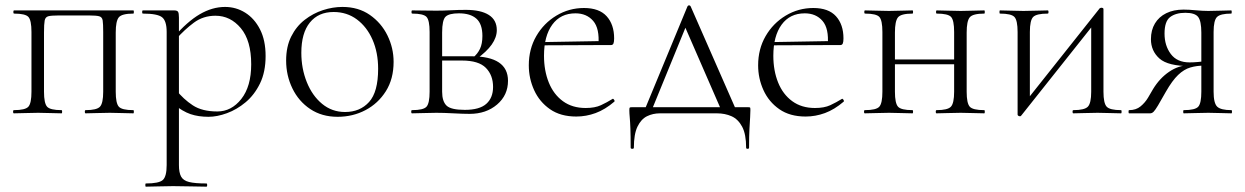

<svg xmlns="http://www.w3.org/2000/svg" viewBox="-20 -425 4670 720"><path d="M480 -12Q482 -12 482 -6Q482 0 480 0Q461 0 438 -1Q415 -2 392 -2Q367 -2 343 -1Q319 0 301 0Q298 0 298 -6Q298 -12 301 -12Q343 -12 355 -25Q367 -38 367 -81V-305Q367 -336 365 -348.5Q363 -361 352 -364Q341 -367 315 -367H199Q172 -367 161 -364Q150 -361 147.5 -348Q145 -335 145 -303V-81Q145 -38 156.5 -25Q168 -12 211 -12Q213 -12 213 -6Q213 0 211 0Q192 0 169 -1Q146 -2 123 -2Q98 -2 74.5 -1Q51 0 32 0Q29 0 29 -6Q29 -12 32 -12Q75 -12 86.5 -25Q98 -38 98 -81V-305Q98 -349 86.5 -361.5Q75 -374 33 -374Q30 -374 30 -380Q30 -386 33 -386H480Q482 -386 482 -380Q482 -374 480 -374Q437 -374 425.5 -360Q414 -346 414 -303V-81Q414 -38 425.5 -25Q437 -12 480 -12Z M527 275Q525 275 525 269Q525 263 527 263Q576 263 590.5 250Q605 237 605 194V-305Q605 -347 587.5 -360.5Q570 -374 516 -374Q513 -374 513 -380Q513 -386 516 -386Q544 -386 566 -386Q588 -386 604.5 -386Q621 -386 633 -386Q644 -386 647.5 -381Q651 -376 651 -359V194Q651 222 659 237Q667 252 689 257.5Q711 263 754 263Q757 263 757 269Q757 275 754 275Q728 275 696 274Q664 273 629 273Q601 273 574 274Q547 275 527 275ZM762 13Q724 13 694.5 3Q665 -7 630 -35L640 -88Q668 -53 703 -30Q738 -7 795 -7Q848 -7 885 -54Q922 -101 922 -184Q922 -273 883 -319.5Q844 -366 788 -366Q742 -366 707 -340Q672 -314 640 -278L631 -285Q682 -344 729 -371.5Q776 -399 824 -399Q865 -399 899.5 -377.5Q934 -356 955 -315Q976 -274 976 -215Q976 -155 955 -112Q934 -69 901 -41.5Q868 -14 831 -0.5Q794 13 762 13Z M1246 13Q1187 13 1143.5 -16Q1100 -45 1076.5 -93.5Q1053 -142 1053 -198Q1053 -250 1072 -288Q1091 -326 1122.5 -350.5Q1154 -375 1191 -387Q1228 -399 1264 -399Q1324 -399 1367 -369Q1410 -339 1433 -292Q1456 -245 1456 -193Q1456 -129 1427 -83Q1398 -37 1350.5 -12Q1303 13 1246 13ZM1274 -5Q1330 -5 1364 -42.5Q1398 -80 1398 -167Q1398 -228 1377 -276Q1356 -324 1318.5 -352Q1281 -380 1231 -380Q1174 -380 1142 -340.5Q1110 -301 1110 -227Q1110 -168 1130.5 -117Q1151 -66 1188 -35.5Q1225 -5 1274 -5Z M1616 -385Q1642 -385 1670 -386.5Q1698 -388 1727 -388Q1783 -388 1813 -369Q1843 -350 1843 -312Q1843 -258 1767 -204L1754 -209Q1771 -223 1780 -242Q1789 -261 1789 -290Q1789 -335 1766.5 -355Q1744 -375 1701 -375Q1664 -375 1651 -362.5Q1638 -350 1638 -303V-81Q1638 -45 1654.5 -29Q1671 -13 1723 -13Q1778 -13 1803.5 -35.5Q1829 -58 1829 -99Q1829 -143 1802 -170.5Q1775 -198 1712 -198H1620L1619 -214H1747Q1885 -214 1885 -122Q1885 -68 1844 -33Q1803 2 1741 2Q1717 2 1680.5 0Q1644 -2 1616 -2Q1591 -2 1567.5 -1Q1544 0 1525 0Q1522 0 1522 -6Q1522 -12 1525 -12Q1568 -12 1579.5 -25Q1591 -38 1591 -81V-305Q1591 -349 1579.5 -361.5Q1568 -374 1526 -374Q1523 -374 1523 -380Q1523 -386 1526 -386Q1544 -386 1567.5 -385.5Q1591 -385 1616 -385Z M2141 12Q2082 12 2042.5 -15.5Q2003 -43 1983 -87Q1963 -131 1963 -180Q1963 -241 1991 -289.5Q2019 -338 2066.5 -366.5Q2114 -395 2170 -395Q2227 -395 2255 -364Q2283 -333 2283 -281Q2283 -268 2280.5 -262Q2278 -256 2271 -256H2224Q2229 -318 2204.5 -346.5Q2180 -375 2138 -375Q2082 -375 2051 -332.5Q2020 -290 2020 -216Q2020 -160 2038 -115.5Q2056 -71 2091 -45.5Q2126 -20 2176 -20Q2211 -20 2233.5 -30.5Q2256 -41 2277 -54Q2279 -56 2282.5 -51.5Q2286 -47 2284 -44Q2249 -14 2213.5 -1Q2178 12 2141 12ZM2007 -255 2006 -267 2234 -271V-256Z M2392 0 2558 -401Q2560 -405 2564 -405Q2568 -405 2570 -401L2746 0H2690L2545 -333L2563 -352L2419 0ZM2345 129Q2345 84 2344 57.5Q2343 31 2341.5 15Q2340 -1 2340 -12Q2340 -20 2341.5 -21.5Q2343 -23 2350 -23H2785Q2792 -23 2793 -21.5Q2794 -20 2794 -12Q2794 -1 2793 15Q2792 31 2790.5 57.5Q2789 84 2789 129Q2789 133 2783.5 133Q2778 133 2778 129Q2778 78 2763 50Q2748 22 2723.5 11Q2699 0 2668 0H2455Q2428 0 2406 11Q2384 22 2370.5 50Q2357 78 2357 129Q2357 133 2351 133Q2345 133 2345 129Z M3001 12Q2942 12 2902.5 -15.5Q2863 -43 2843 -87Q2823 -131 2823 -180Q2823 -241 2851 -289.5Q2879 -338 2926.5 -366.5Q2974 -395 3030 -395Q3087 -395 3115 -364Q3143 -333 3143 -281Q3143 -268 3140.5 -262Q3138 -256 3131 -256H3084Q3089 -318 3064.5 -346.5Q3040 -375 2998 -375Q2942 -375 2911 -332.5Q2880 -290 2880 -216Q2880 -160 2898 -115.5Q2916 -71 2951 -45.5Q2986 -20 3036 -20Q3071 -20 3093.5 -30.5Q3116 -41 3137 -54Q3139 -56 3142.5 -51.5Q3146 -47 3144 -44Q3109 -14 3073.5 -1Q3038 12 3001 12ZM2867 -255 2866 -267 3094 -271V-256Z M3311 -184V-202H3580V-184ZM3289 -81V-305Q3289 -349 3277.5 -361.5Q3266 -374 3224 -374Q3221 -374 3221 -380Q3221 -386 3224 -386Q3242 -386 3265.5 -385Q3289 -384 3314 -384Q3337 -384 3360.5 -385Q3384 -386 3402 -386Q3404 -386 3404 -380Q3404 -374 3402 -374Q3359 -374 3347.5 -360Q3336 -346 3336 -303V-81Q3336 -38 3347.5 -25Q3359 -12 3402 -12Q3404 -12 3404 -6Q3404 0 3402 0Q3383 0 3360 -1Q3337 -2 3314 -2Q3289 -2 3265.5 -1Q3242 0 3223 0Q3220 0 3220 -6Q3220 -12 3223 -12Q3266 -12 3277.5 -25Q3289 -38 3289 -81ZM3558 -81V-305Q3558 -349 3546.5 -361.5Q3535 -374 3493 -374Q3490 -374 3490 -380Q3490 -386 3493 -386Q3511 -386 3534.5 -385Q3558 -384 3583 -384Q3606 -384 3629.5 -385Q3653 -386 3671 -386Q3673 -386 3673 -380Q3673 -374 3671 -374Q3628 -374 3616.5 -360Q3605 -346 3605 -303V-81Q3605 -38 3616.5 -25Q3628 -12 3671 -12Q3673 -12 3673 -6Q3673 0 3671 0Q3652 0 3629 -1Q3606 -2 3583 -2Q3558 -2 3534 -1Q3510 0 3492 0Q3489 0 3489 -6Q3489 -12 3492 -12Q3534 -12 3546 -25Q3558 -38 3558 -81Z M3805 11Q3801 11 3798.5 9Q3796 7 3796 5V-305Q3796 -349 3784 -361.5Q3772 -374 3730 -374Q3728 -374 3728 -380Q3728 -386 3730 -386Q3749 -386 3771.5 -385Q3794 -384 3818 -384Q3843 -384 3866.5 -385Q3890 -386 3909 -386Q3912 -386 3912 -380Q3912 -374 3909 -374Q3867 -374 3854.5 -361.5Q3842 -349 3842 -305V-46L3826 -44L4104 -394Q4108 -396 4109 -396Q4118 -396 4118 -391V-81Q4118 -38 4130 -25Q4142 -12 4184 -12Q4186 -12 4186 -6Q4186 0 4184 0Q4165 0 4142.5 -1Q4120 -2 4096 -2Q4071 -2 4047 -1Q4023 0 4005 0Q4002 0 4002 -6Q4002 -12 4005 -12Q4047 -12 4059.5 -25Q4072 -38 4072 -81V-340L4088 -342L3810 8Q3809 9 3808 10Q3807 11 3805 11Z M4598 -12Q4600 -12 4600 -6Q4600 0 4598 0Q4581 0 4558.5 -1Q4536 -2 4511 -2Q4484 -2 4461.5 -1Q4439 0 4419 0Q4417 0 4417 -6Q4417 -12 4419 -12Q4462 -12 4473.5 -25Q4485 -38 4485 -81V-181L4496 -179Q4468 -179 4444 -172Q4420 -165 4398 -144Q4376 -123 4352 -81Q4333 -47 4322.5 -29.5Q4312 -12 4306 -6Q4300 0 4293 0H4214Q4212 0 4212 -6Q4212 -12 4214 -12Q4240 -12 4257 -26Q4274 -40 4285 -58.5Q4296 -77 4304 -91Q4329 -132 4364.5 -156Q4400 -180 4437 -180L4444 -177Q4360 -177 4328 -205.5Q4296 -234 4296 -278Q4296 -312 4311 -337Q4326 -362 4353.5 -375.5Q4381 -389 4418 -389Q4438 -389 4464 -386.5Q4490 -384 4511 -384Q4536 -384 4557.5 -385Q4579 -386 4597 -386Q4599 -386 4599 -380Q4599 -374 4597 -374Q4557 -374 4544 -361.5Q4531 -349 4531 -305V-81Q4531 -38 4544.5 -25Q4558 -12 4598 -12ZM4347 -299Q4347 -254 4370.5 -222.5Q4394 -191 4441 -191Q4455 -191 4472 -192.5Q4489 -194 4499 -196L4485 -189V-303Q4485 -346 4473 -361.5Q4461 -377 4425 -377Q4389 -377 4368 -361Q4347 -345 4347 -299Z"/></svg>

Font: Cormorant Garamond Light
Style: Regular
Weight: 300
Designer: Christian Thalmann (Catharsis Fonts)
Foundry: Catharsis Fonts
Version: Version 4.001